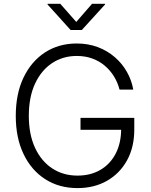

<svg xmlns="http://www.w3.org/2000/svg" viewBox="-20 -962 780 992"><path d="M380.4 9.8Q285.2 9.8 213.4 -36.4Q141.6 -82.5 101.6 -166.3Q61.5 -250 61.5 -363.3Q61.5 -477.5 101.6 -561.3Q141.6 -645 212.6 -691.2Q283.7 -737.3 376.5 -737.3Q436 -737.3 485.6 -718.5Q535.2 -699.7 573.2 -666.7Q611.3 -633.8 635.7 -590.6Q660.2 -547.4 668.5 -499H597.7Q588.4 -535.2 569.3 -566.4Q550.3 -597.7 522.2 -621.8Q494.1 -646 457.5 -659.4Q420.9 -672.9 376.5 -672.9Q305.2 -672.9 249.3 -636Q193.4 -599.1 161.1 -529.8Q128.9 -460.4 128.9 -363.3Q128.9 -267.6 161.1 -198.2Q193.4 -128.9 250 -91.8Q306.6 -54.7 380.4 -54.7Q447.8 -54.7 498.5 -84.2Q549.3 -113.8 577.6 -168.2Q606 -222.7 606 -296.9L627.9 -291.5H396V-353H673.8V-293Q673.8 -201.2 636.2 -133.3Q598.6 -65.4 532.7 -27.8Q466.8 9.8 380.4 9.8ZM291.5 -942.4 374 -848.6 455.6 -942.4H522.9V-939L402.8 -807.1H344.7L225.6 -939V-942.4Z"/></svg>

Font: Inter 16pt Light
Style: Regular
Weight: 300
Version: Version 4.001;git-66647c0bb